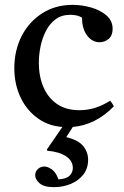

<svg xmlns="http://www.w3.org/2000/svg" viewBox="-20 -512 511 791"><path d="M434 -97Q444 -85 449 -74Q374 3 280 11L253 53Q303 65 323 90Q343 115 343 146Q343 182 323.5 207Q304 232 272 245.5Q240 259 202 259Q161 259 143 243Q125 227 125 210Q125 195 136 184.5Q147 174 163 174Q176 174 193 185.5Q210 197 221 227Q254 225 267 211.5Q280 198 280 180Q280 150 251.5 131.5Q223 113 175 109L173 104L237 11Q182 7 141 -21Q92 -54 65.5 -109Q39 -164 39 -231Q39 -304 69 -363Q99 -422 153.5 -457Q208 -492 279 -492Q316 -492 354 -481.5Q392 -471 418 -449Q444 -427 444 -393Q444 -366 428 -352Q412 -338 390 -338Q360 -338 339 -365.5Q318 -393 318 -439Q300 -451 270 -451Q234 -451 209.5 -433Q185 -415 169.5 -385Q154 -355 147 -320.5Q140 -286 140 -253Q140 -197 159 -153Q178 -109 215 -83.5Q252 -58 307 -58Q339 -58 369.5 -67Q400 -76 434 -97Z"/></svg>

Font: Tiro Tamil
Style: Regular
Weight: 400
Designer: Tamil: Fernando Mello & Fiona Ross. Latin: John Hudson.
Foundry: Tiro Typeworks Ltd.
Version: Version 1.52